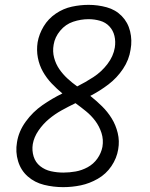

<svg xmlns="http://www.w3.org/2000/svg" viewBox="-20 -763 616 791"><path d="M240 8Q277 8 313 0.5Q349 -7 383 -26.5Q417 -46 439 -78.5Q461 -111 467 -148Q473 -182 465 -215Q457 -248 440 -275.5Q423 -303 400 -325.5Q377 -348 352 -368Q391 -388 426.5 -415Q462 -442 487 -479.5Q512 -517 518 -559Q525 -597 516 -634Q507 -671 481.5 -697Q456 -723 419.5 -733Q383 -743 345 -743Q311 -743 276 -735.5Q241 -728 210 -707Q179 -686 160 -654.5Q141 -623 135 -589Q130 -556 136 -525Q142 -494 157 -467.5Q172 -441 193 -419Q214 -397 237 -378Q194 -357 154.5 -329.5Q115 -302 86 -262Q57 -222 50 -177Q43 -137 54.5 -99Q66 -61 94.5 -36Q123 -11 161.5 -1.5Q200 8 240 8ZM241 -52Q215 -52 190 -57.5Q165 -63 145.5 -78.5Q126 -94 118.5 -118.5Q111 -143 115 -169Q120 -198 138.5 -225Q157 -252 181.5 -272.5Q206 -293 234 -308.5Q262 -324 291 -338Q313 -322 334.5 -304.5Q356 -287 372.5 -265Q389 -243 398 -215.5Q407 -188 402 -158Q397 -132 381 -109.5Q365 -87 341 -74Q317 -61 291.5 -56.5Q266 -52 241 -52ZM298 -407Q277 -422 258 -439.5Q239 -457 224.5 -478Q210 -499 203 -525Q196 -551 201 -579Q206 -610 228 -636.5Q250 -663 281.5 -673.5Q313 -684 345 -684Q369 -684 392 -677.5Q415 -671 430.5 -654.5Q446 -638 451.5 -615Q457 -592 453 -567Q447 -531 422.5 -499Q398 -467 365 -445.5Q332 -424 298 -407Z"/></svg>

Font: Iosevka Sparkle Light
Style: Italic
Weight: 300
Italic angle: -9°
Designer: Belleve Invis
Foundry: Belleve Invis
Version: Version 4.5.0; ttfautohint (v1.8.3)